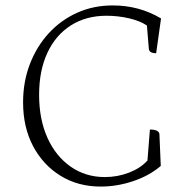

<svg xmlns="http://www.w3.org/2000/svg" viewBox="-20 -675 681 707"><path d="M351 12Q267 12 202.5 -28Q138 -68 101.5 -137.5Q65 -207 65 -298Q65 -374 90 -439Q115 -504 159.5 -552.5Q204 -601 264 -628Q324 -655 395 -655Q493 -655 573 -607L555 -479Q529 -479 528 -496L521 -581Q496 -598 455.5 -607.5Q415 -617 372 -617Q297 -617 241 -581.5Q185 -546 154.5 -480.5Q124 -415 124 -326Q124 -236 154.5 -168Q185 -100 240 -61.5Q295 -23 366 -23Q413 -23 455.5 -39.5Q498 -56 523 -84L532 -198Q564 -198 567 -182L572 -64Q530 -28 470.5 -8Q411 12 351 12Z"/></svg>

Font: Petrona ExtraLight
Style: Regular
Weight: 200
Designer: Ringo R. Seeber
Foundry: Ringo R. Seeber
Version: Version 2.001; ttfautohint (v1.8.3)